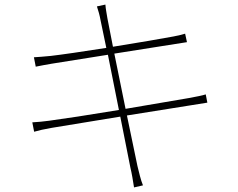

<svg xmlns="http://www.w3.org/2000/svg" viewBox="-20 -789 1040 838"><path d="M121 -255 129 -214C150 -220 171 -225 206 -231L505 -280L549 -58C556 -29 560 -2 565 29L604 20C594 -4 587 -36 580 -64L534 -285L810 -329C847 -335 870 -339 885 -341L878 -377C862 -372 842 -368 804 -361L528 -314L479 -555L745 -597C768 -601 788 -604 796 -605L788 -642C778 -639 765 -635 738 -630C689 -621 581 -602 473 -585L449 -708C446 -728 441 -751 440 -769L403 -761C409 -743 415 -723 419 -700L444 -580C343 -564 246 -550 202 -545C170 -542 147 -540 128 -539L136 -498C161 -503 182 -507 206 -511L451 -550L499 -309C373 -288 248 -269 194 -262C173 -259 142 -256 121 -255Z"/></svg>

Font: Noto Sans CJK SC Thin
Style: Regular
Weight: 100
Designer: Ryoko NISHIZUKA 西塚涼子 (kana, bopomofo & ideographs); Paul D. Hunt (Latin, Greek & Cyrillic); Sandoll Communications 산돌커뮤니
Foundry: Adobe
Version: Version 2.004;hotconv 1.0.118;makeotfexe 2.5.65603